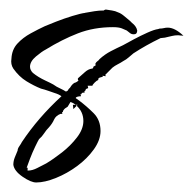

<svg xmlns="http://www.w3.org/2000/svg" viewBox="-20 -336 405 403"><path d="M56 47Q45 47 27.5 35Q10 23 8 10Q8 2 11 -5.5Q14 -13 17 -20Q17 -24 20.5 -29Q24 -34 26 -38Q60 -89 109 -134Q104 -138 94 -141Q88 -143 81 -145.5Q74 -148 66 -150Q51 -156 35.5 -165.5Q20 -175 8 -192Q2 -201 4 -213Q5 -232 16.5 -244.5Q28 -257 44.5 -266Q61 -275 74 -281Q81 -284 97.5 -290.5Q114 -297 132 -302.5Q150 -308 159 -309H158Q169 -311 178.5 -312.5Q188 -314 198 -314L199 -315L202 -316Q208 -315 215 -314Q222 -313 228 -310Q234 -308 241 -302Q248 -296 253 -292L257 -288Q261 -285 264 -281Q267 -277 268 -272Q268 -264 261 -264Q256 -264 253 -266.5Q250 -269 246 -272Q242 -274 235.5 -276.5Q229 -279 217 -279Q177 -279 143.5 -266Q110 -253 76 -232Q68 -228 55.5 -217.5Q43 -207 43 -196Q43 -189 49 -183Q60 -174 75 -167Q77 -166 84.5 -162.5Q92 -159 99 -154L113 -147L118 -144Q122 -144 124 -149L127 -152Q133 -162 139 -163Q140 -163 140 -163.5Q140 -164 141 -164L145 -167Q144 -167 143.5 -169Q143 -171 144 -172Q150 -177 157.5 -184Q165 -191 173 -192H174L175 -193Q176 -194 176 -196L181 -199L180 -202Q182 -206 184.5 -207.5Q187 -209 189 -212Q200 -222 212.5 -228.5Q225 -235 238 -241Q247 -246 261 -253.5Q275 -261 289.5 -267.5Q304 -274 312 -275L315 -276Q320 -276 324 -277Q328 -278 332 -278Q347 -278 365 -261Q362 -261 359 -261.5Q356 -262 354 -262Q347 -262 341 -260.5Q335 -259 326 -257Q324 -257 321.5 -256.5Q319 -256 317 -256Q286 -241 260 -224Q255 -220 250 -215.5Q245 -211 239 -208Q233 -204 227 -201Q221 -198 216 -194L201 -179L202 -176L195 -177L196 -175Q188 -173 187 -172L186 -168Q183 -167 178.5 -162.5Q174 -158 174 -156H164Q164 -155 164.5 -154Q165 -153 165 -151L160 -149V-147L157 -144L158 -142L152 -141L150 -139Q151 -140 151 -140Q152 -140 152 -141V-139Q152 -140 151 -140Q151 -139 151 -138L149 -139L150 -134Q146 -134 142.5 -133Q139 -132 139 -130L146 -125Q162 -113 176.5 -98.5Q191 -84 191 -61Q191 -42 177 -22.5Q163 -3 142 12.5Q121 28 97.5 37.5Q74 47 56 47ZM39 22Q48 22 58.5 16.5Q69 11 77 7Q92 -2 110 -16Q128 -30 141.5 -47.5Q155 -65 155 -82Q155 -101 141 -114L143 -116H139Q134 -120 128 -122L122 -112Q121 -111 119 -110Q117 -109 115 -107Q112 -104 112 -101L110 -100L111 -97H107Q97 -93 93.5 -85Q90 -77 83 -69Q77 -63 72.5 -56Q68 -49 62 -44Q60 -41 54 -28.5Q48 -16 43 -3Q38 10 36 16H38V20Q37 22 39 22ZM134 -107 133 -116H139L141 -114Z"/></svg>

Font: Qwitcher Grypen
Style: Bold
Weight: 700
Designer: Robert E. Leuschke
Foundry: Robert E. Leuschke
Version: Version 1.100; ttfautohint (v1.8.3)